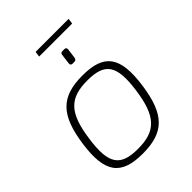

<svg xmlns="http://www.w3.org/2000/svg" viewBox="-216 -865 991 991"><g transform="rotate(-45 279.5 -369.5)"><path d="M461 -751H220L216 -721H457ZM335 -656H321C311 -656 307 -652 306 -642L299 -588C298 -578 303 -573 312 -573H325C334 -573 339 -578 341 -588L348 -641C349 -651 344 -656 335 -656ZM305 -494C148 -494 83 -427 57 -243C31 -57 82 12 240 12C396 12 461 -54 487 -238C513 -425 463 -494 305 -494ZM305 -458C432 -458 469 -407 446 -243C423 -77 369 -23 240 -23C112 -23 76 -75 99 -238C122 -406 176 -458 305 -458Z"/></g></svg>

Font: Exo 2 Extra Light
Style: Italic
Weight: 250
Italic angle: -8°
Designer: Natanael Gama
Version: Version 1.001;PS 001.001;hotconv 1.0.88;makeotf.lib2.5.64775